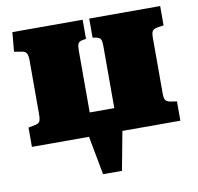

<svg xmlns="http://www.w3.org/2000/svg" viewBox="-78 -603 887 861"><g transform="rotate(-10 365.5 -173.0)"><path d="M323 176 290 0H30V-88L61 -94Q77 -97 82 -106Q87 -115 87 -141V-381Q87 -407 81 -416.5Q75 -426 61 -428L25 -434L33 -522H353V-435L336 -432Q320 -429 316 -419Q312 -409 312 -388V-107H424V-390Q424 -411 419.5 -420Q415 -429 400 -432L383 -435V-522H706V-434L679 -430Q660 -427 654.5 -418Q649 -409 649 -389V-133Q649 -113 654.5 -104Q660 -95 679 -92L706 -88V0H442L409 176Z"/></g></svg>

Font: Literata 18pt Black
Style: Regular
Weight: 900
Designer: Latin by Veronika Burian and Jose Scaglione. Greek by Irene Vlachou. Cyrillic by Vera Evstafieva.
Foundry: TypeTogether
Version: Version 3.103;gftools[0.9.29]